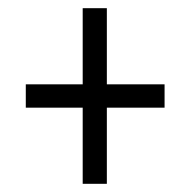

<svg xmlns="http://www.w3.org/2000/svg" viewBox="-20 -592 465 469"><path d="M182 -143V-329H43V-386H182V-572H241V-386H382V-329H241V-143Z"/></svg>

Font: Noto Serif Myanmar ExtraCondensed
Style: Regular
Weight: 400
Width: 2
Designer: Ben Mitchell and the Monotype Design Team
Foundry: Monotype Imaging Inc.
Version: Version 2.106; ttfautohint (v1.8.4.7-5d5b)